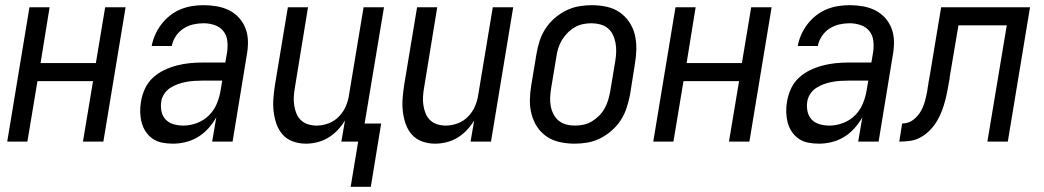

<svg xmlns="http://www.w3.org/2000/svg" viewBox="-20 -548 4040 743"><path d="M8 0 94 -520H172L137 -304H351L387 -520H466L380 0H301L340 -234H125L86 0Z M649 8Q628 8 607.5 4Q587 0 571 -11Q555 -22 544 -38.5Q533 -55 528 -74.5Q523 -94 522.5 -115Q522 -136 526 -157Q530 -181 541 -205Q552 -229 571.5 -247Q591 -265 615 -276.5Q639 -288 664 -294.5Q689 -301 713.5 -303.5Q738 -306 763 -306H852L859 -347Q862 -369 859.5 -390.5Q857 -412 844 -428Q831 -444 810.5 -451Q790 -458 768 -458Q748 -458 728 -453.5Q708 -449 690 -437.5Q672 -426 660 -407.5Q648 -389 645 -370H567Q571 -392 580.5 -413.5Q590 -435 604.5 -454Q619 -473 638 -488Q657 -503 679 -512Q701 -521 723.5 -524.5Q746 -528 768 -528Q794 -528 819.5 -523.5Q845 -519 867 -508Q889 -497 905.5 -478.5Q922 -460 930.5 -437Q939 -414 939.5 -388Q940 -362 935 -335L880 0H801L817 -94Q804 -71 786 -51Q768 -31 745.5 -17.5Q723 -4 698 2Q673 8 649 8ZM690 -62Q716 -62 742.5 -72Q769 -82 789 -102Q809 -122 819.5 -148Q830 -174 834 -200L840 -236H763Q747 -236 731.5 -235Q716 -234 700 -231Q684 -228 668.5 -222.5Q653 -217 639 -208Q625 -199 615.5 -184.5Q606 -170 604 -155Q601 -135 605 -116.5Q609 -98 621.5 -85Q634 -72 652.5 -67Q671 -62 690 -62Z M1337 175 1366 0H1301L1315 -82Q1303 -62 1286.5 -44.5Q1270 -27 1250 -15Q1230 -3 1207.5 2.5Q1185 8 1164 8Q1138 8 1114 -0.5Q1090 -9 1074 -27Q1058 -45 1050 -68Q1042 -91 1039 -116Q1036 -141 1038 -167Q1040 -193 1044 -219L1094 -520H1172L1121 -208Q1118 -191 1117 -174Q1116 -157 1118.5 -140.5Q1121 -124 1127 -109Q1133 -94 1144.5 -83Q1156 -72 1172 -67Q1188 -62 1205 -62Q1228 -62 1251 -70.5Q1274 -79 1291.5 -97Q1309 -115 1318.5 -137.5Q1328 -160 1331 -183L1387 -520H1466L1391 -70H1455L1415 175Z M1664 8Q1638 8 1614 -0.5Q1590 -9 1574 -27Q1558 -45 1550 -68Q1542 -91 1539 -116Q1536 -141 1538 -167Q1540 -193 1544 -219L1594 -520H1672L1621 -208Q1618 -191 1617 -174Q1616 -157 1618.5 -140.5Q1621 -124 1627 -109Q1633 -94 1644.5 -83Q1656 -72 1672 -67Q1688 -62 1705 -62Q1728 -62 1751 -70.5Q1774 -79 1791.5 -97Q1809 -115 1818.5 -137.5Q1828 -160 1831 -183L1887 -520H1966L1880 0H1801L1815 -82Q1803 -62 1786.5 -44.5Q1770 -27 1750 -15Q1730 -3 1707.5 2.5Q1685 8 1664 8Z M2204 8Q2175 8 2147 2Q2119 -4 2096.5 -19Q2074 -34 2059 -56.5Q2044 -79 2037 -106Q2030 -133 2030.5 -161.5Q2031 -190 2036 -219L2056 -339Q2060 -364 2068 -389Q2076 -414 2090.5 -436.5Q2105 -459 2125.5 -477Q2146 -495 2170 -507Q2194 -519 2219.5 -523.5Q2245 -528 2270 -528Q2299 -528 2327 -522Q2355 -516 2377 -501Q2399 -486 2414.5 -463.5Q2430 -441 2436.5 -414Q2443 -387 2442.5 -358.5Q2442 -330 2437 -301L2418 -181Q2413 -156 2405 -131Q2397 -106 2382.5 -83.5Q2368 -61 2347.5 -43Q2327 -25 2303.5 -13Q2280 -1 2254.5 3.5Q2229 8 2204 8ZM2205 -62Q2221 -62 2238 -65.5Q2255 -69 2270 -78Q2285 -87 2298 -100Q2311 -113 2319.5 -128Q2328 -143 2333 -159.5Q2338 -176 2341 -192L2361 -312Q2364 -330 2364.5 -347.5Q2365 -365 2362 -381.5Q2359 -398 2352 -413Q2345 -428 2332.5 -438.5Q2320 -449 2303 -453.5Q2286 -458 2269 -458Q2252 -458 2235.5 -454.5Q2219 -451 2203.5 -442Q2188 -433 2175.5 -420Q2163 -407 2154 -392Q2145 -377 2140 -360.5Q2135 -344 2133 -328L2113 -208Q2110 -190 2109 -172.5Q2108 -155 2111 -138.5Q2114 -122 2121.5 -107Q2129 -92 2141.5 -81.5Q2154 -71 2170.5 -66.5Q2187 -62 2205 -62Z M2508 0 2594 -520H2672L2637 -304H2851L2887 -520H2966L2880 0H2801L2840 -234H2625L2586 0Z M3149 8Q3128 8 3107.5 4Q3087 0 3071 -11Q3055 -22 3044 -38.5Q3033 -55 3028 -74.5Q3023 -94 3022.5 -115Q3022 -136 3026 -157Q3030 -181 3041 -205Q3052 -229 3071.5 -247Q3091 -265 3115 -276.5Q3139 -288 3164 -294.5Q3189 -301 3213.5 -303.5Q3238 -306 3263 -306H3352L3359 -347Q3362 -369 3359.5 -390.5Q3357 -412 3344 -428Q3331 -444 3310.5 -451Q3290 -458 3268 -458Q3248 -458 3228 -453.5Q3208 -449 3190 -437.5Q3172 -426 3160 -407.5Q3148 -389 3145 -370H3067Q3071 -392 3080.5 -413.5Q3090 -435 3104.5 -454Q3119 -473 3138 -488Q3157 -503 3179 -512Q3201 -521 3223.5 -524.5Q3246 -528 3268 -528Q3294 -528 3319.5 -523.5Q3345 -519 3367 -508Q3389 -497 3405.5 -478.5Q3422 -460 3430.5 -437Q3439 -414 3439.5 -388Q3440 -362 3435 -335L3380 0H3301L3317 -94Q3304 -71 3286 -51Q3268 -31 3245.5 -17.5Q3223 -4 3198 2Q3173 8 3149 8ZM3190 -62Q3216 -62 3242.5 -72Q3269 -82 3289 -102Q3309 -122 3319.5 -148Q3330 -174 3334 -200L3340 -236H3263Q3247 -236 3231.5 -235Q3216 -234 3200 -231Q3184 -228 3168.5 -222.5Q3153 -217 3139 -208Q3125 -199 3115.5 -184.5Q3106 -170 3104 -155Q3101 -135 3105 -116.5Q3109 -98 3121.5 -85Q3134 -72 3152.5 -67Q3171 -62 3190 -62Z M3460 0 3471 -70Q3482 -70 3493.5 -73.5Q3505 -77 3514.5 -84.5Q3524 -92 3532 -101.5Q3540 -111 3545.5 -121.5Q3551 -132 3555 -143Q3559 -154 3561.5 -165Q3564 -176 3566.5 -187Q3569 -198 3570 -209Q3571 -213 3571.5 -217Q3572 -221 3573 -226V-228Q3575 -236 3576 -244.5Q3577 -253 3579 -261L3622 -520H3966L3880 0H3801L3876 -450H3689L3655 -249Q3655 -248 3655 -247.5Q3655 -247 3655 -247V-246Q3655 -246 3655 -246Q3655 -246 3655 -245Q3651 -225 3647.5 -204Q3644 -183 3638.5 -162Q3633 -141 3625.5 -120.5Q3618 -100 3606.5 -80.5Q3595 -61 3579 -44.5Q3563 -28 3543.5 -17Q3524 -6 3502.5 -3Q3481 0 3460 0Z"/></svg>

Font: Iosevka SS04
Style: Italic
Weight: 400
Italic angle: -9°
Monospace: yes
Designer: Belleve Invis
Foundry: Belleve Invis
Version: Version 19.0.0; ttfautohint (v1.8.4)